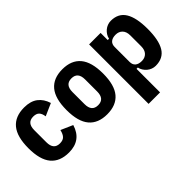

<svg xmlns="http://www.w3.org/2000/svg" viewBox="-66 -996 1655 1655"><g transform="rotate(-45 761.5 -168.5)"><path d="M253 12Q143 12 87 -55Q31 -122 31 -262Q31 -402 87 -469.5Q143 -537 253 -537Q331 -537 377.5 -501.5Q424 -466 444 -401L331 -351Q326 -389 308 -407.5Q290 -426 253 -426Q177 -426 177 -336V-189Q177 -99 253 -99Q291 -99 309.5 -118.5Q328 -138 337 -178L446 -130Q403 12 253 12Z M719 12Q609 12 552.5 -55Q496 -122 496 -262Q496 -402 552.5 -469.5Q609 -537 719 -537Q829 -537 885.5 -469.5Q942 -402 942 -262Q942 -122 885.5 -55Q829 12 719 12ZM719 -99Q796 -99 796 -189V-336Q796 -426 719 -426Q642 -426 642 -336V-189Q642 -99 719 -99Z M1034 -525H1174V-438H1190Q1194 -459 1205.5 -477Q1217 -495 1233 -508.5Q1249 -522 1269 -529.5Q1289 -537 1310 -537Q1401 -537 1443.5 -468Q1486 -399 1486 -262Q1486 -125 1444 -56.5Q1402 12 1310 12Q1289 12 1269 4.5Q1249 -3 1233 -16.5Q1217 -30 1205.5 -48Q1194 -66 1190 -87H1174V200H1034ZM1254 -102Q1293 -102 1316.5 -126.5Q1340 -151 1340 -196V-329Q1340 -374 1316.5 -398.5Q1293 -423 1254 -423Q1216 -423 1195 -405.5Q1174 -388 1174 -353V-172Q1174 -137 1195 -119.5Q1216 -102 1254 -102Z"/></g></svg>

Font: IBM Plex Sans Cond
Style: Bold
Weight: 700
Width: 3
Designer: Mike Abbink, Paul van der Laan, Pieter van Rosmalen
Foundry: Bold Monday
Version: Version 1.3